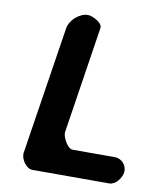

<svg xmlns="http://www.w3.org/2000/svg" viewBox="-80 -772 702 837"><g transform="rotate(10 270.5 -353.5)"><path d="M242 -707C205 -707 164 -671 158 -633L70 -67C66 -39 93 0 120 0H460C489 0 512 -33 516 -57C521 -87 497 -117 465 -117H278C254 -117 229 -167 232 -187L305 -660C309 -684 262 -707 242 -707Z"/></g></svg>

Font: Asimov Print
Style: Regular
Weight: 500
Designer: Google
Version: Version 2.000980: 2014